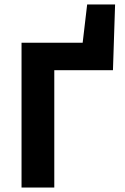

<svg xmlns="http://www.w3.org/2000/svg" viewBox="-20 -844 561 864"><path d="M76.9 0V-651.8H352L372.2 -823.8H497.9L488.3 -528.2H224.3V0Z"/></svg>

Font: Source Sans Variable
Style: Regular
Weight: 200
Designer: Paul D. Hunt
Foundry: Adobe Systems Incorporated
Version: Version 3.006;hotconv 1.0.111;makeotfexe 2.5.65597